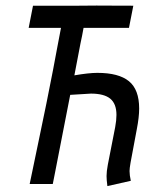

<svg xmlns="http://www.w3.org/2000/svg" viewBox="-20 -645 558 673"><path d="M356.4 7.3Q353.5 -15.1 353.5 -27.8Q353.5 -43.9 357.9 -67.4L383.8 -199.7Q388.2 -223.6 388.2 -242.2Q388.2 -281.2 366.5 -299.1Q344.7 -316.9 298.8 -316.9L226.1 -312.5Q215.8 -261.7 199.2 -174.8Q182.1 -85.9 173.3 -42Q167 -10.7 165 0Q165 0 138.2 0Q138.2 0 84 0Q90.3 -31.7 116.9 -158Q143.6 -284.2 166 -400.4Q170.4 -423.3 179.7 -473.4Q189 -523.4 193.8 -547.4H80.6V-547.9L95.7 -625H254.9Q275.4 -625.5 318.4 -625.5Q339.8 -625.5 383.1 -625.2Q426.3 -625 447.3 -625L432.1 -547.4H272.9Q271.5 -538.1 267.8 -520Q264.2 -502 262.2 -493.2Q246.6 -409.2 240.7 -380.9Q291.5 -389.6 321.3 -389.6Q396 -389.6 431.9 -360.4Q467.8 -331.1 467.8 -264.6Q467.8 -234.4 459.5 -191.9L437.5 -74.2Q434.1 -54.7 434.1 -45.4Q434.1 -31.2 438.5 -11.2Z"/></svg>

Font: Fantasque Sans Mono
Style: Italic
Weight: 400
Italic angle: -11°
Monospace: yes
Designer: Jany Belluz
Version: Version 1.8.0 ; ttfautohint (v1.8.2)